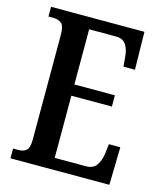

<svg xmlns="http://www.w3.org/2000/svg" viewBox="-108 -794 737 874"><g transform="rotate(15 260.5 -357.0)"><path d="M24 0V-46H51Q74 -46 87 -58.5Q100 -71 100 -108V-601Q100 -645 85 -656.5Q70 -668 49 -668H24V-714H464L467 -536H413L409 -580Q407 -614 392.5 -637Q378 -660 344 -660H218V-400H409V-347H218V-54H365Q400 -54 415.5 -77.5Q431 -101 435 -134L440 -178H494L490 0Z"/></g></svg>

Font: Noto Serif Thai ExtraCondensed SemiBold
Style: Regular
Weight: 600
Width: 2
Designer: Monotype Design Team
Foundry: Monotype Imaging Inc.
Version: Version 2.001; ttfautohint (v1.8.4.7-5d5b)